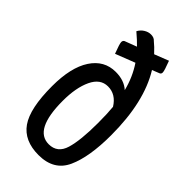

<svg xmlns="http://www.w3.org/2000/svg" viewBox="-235 -806 878 878"><g transform="rotate(45 204.0 -367.0)"><path d="M380 -289Q380 -149 344 -69.5Q308 10 209 10Q116 10 73 -51.5Q30 -113 30 -257Q30 -378 73 -443.5Q116 -509 190 -509Q245 -509 278 -479Q261 -547 224 -602L129 -565Q111 -612 111 -623Q111 -633 119 -637L177 -659Q158 -679 125 -707Q134 -724 150 -734Q166 -744 183 -744Q203 -744 213 -732Q233 -716 257 -690L326 -717Q344 -670 344 -659Q344 -649 336 -646L301 -632Q380 -504 380 -289ZM298 -286Q298 -346 294 -387Q263 -437 212 -437Q163 -437 137.5 -383Q112 -329 112 -244Q112 -58 207 -58Q263 -58 280.5 -116Q298 -174 298 -286Z"/></g></svg>

Font: Yanone Kaffeesatz
Style: Regular
Weight: 400
Designer: Yanone (Cyrillic: Daniel Pouzeot & Huerta Tipografica)
Foundry: Yanone
Version: Version 1.100;PS 001.100;hotconv 1.0.70;makeotf.lib2.5.58329